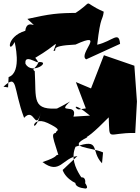

<svg xmlns="http://www.w3.org/2000/svg" viewBox="-29 -786 816 1116"><path d="M398 -108C426 -191 294 -118 378 -196C252 -122 165 -102 327 -157C151 -140 183 -206 173 -372C151 -388 180 -385 195 -425C273 -432 157 -347 119 -415C109 -491 234 -377 176 -450C311 -529 307 -562 282 -490C316 -491 239 -519 410 -527C593 -611 421 -470 472 -441L669 -531C662 -609 627 -547 536 -526C556 -702 567 -661 574 -718C430 -781 536 -788 393 -700L434 -711C302 -711 262 -705 130 -676C215 -596 127 -690 118 -607C3 -573 18 -464 56 -542C54 -547 103 -366 21 -338L18 -278L-9 -282C77 -361 45 -276 111 -101C172 -168 174 -14 210 -133C162 31 136 -123 248 -71C383 -6 226 -41 342 16C452 17 427 74 603 -104C609 43 591 -16 757 -13L767 -196L752 -404L575 -465L500 -272L412 -309L470 -156L432 -150C408 -146 382 -206 494 -114ZM335 202C353 256 427 297 465 288C485 185 328 296 468 310C516 303 355 194 410 67C561 15 494 91 564 163L570 100C502 68 350 75 479 12L329 -20C267 -8 266 -25 310 114C287 114 319 123 218 156C319 233 335 131 421 121Z"/></svg>

Font: Asimov Silicon
Style: Regular
Weight: 400
Designer: Google
Version: Version 2.000980; 2014